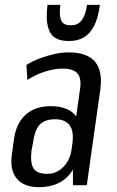

<svg xmlns="http://www.w3.org/2000/svg" viewBox="-20 -764 481 792"><path d="M280 -180 310 -396Q317 -441 299.5 -461Q282 -481 238 -481Q204 -481 165 -468.5Q126 -456 93 -434L89 -496Q114 -512 143.5 -523Q173 -534 204 -541Q235 -548 262 -548Q339 -548 371.5 -510Q404 -472 394 -396L338 0H281ZM141 8Q78 8 49 -27.5Q20 -63 29 -127L38 -192Q47 -256 86 -291Q125 -326 189 -326Q256 -326 287.5 -292Q319 -258 310 -193L301 -128Q292 -63 250 -27.5Q208 8 141 8ZM175 -47Q213 -47 240.5 -74.5Q268 -102 275 -145L279 -176Q285 -223 267 -247.5Q249 -272 208 -272Q165 -272 144 -250Q123 -228 116 -175L110 -143Q104 -91 118.5 -69Q133 -47 175 -47ZM260 -595Q227 -595 206 -609Q185 -623 177 -656Q169 -689 176 -744H229Q225 -712 228.5 -693.5Q232 -675 242 -667.5Q252 -660 267 -660H276Q301 -660 317 -680.5Q333 -701 339 -744H392Q385 -689 367.5 -656Q350 -623 324.5 -609Q299 -595 268 -595Z"/></svg>

Font: Pathway Extreme Condensed
Style: Italic
Weight: 400
Width: 3
Italic angle: -8°
Version: Version 1.001;gftools[0.9.26]